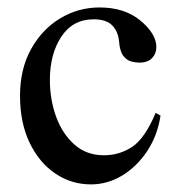

<svg xmlns="http://www.w3.org/2000/svg" viewBox="-20 -480 484 515"><path d="M397.5 -177.2 410.6 -169.9Q402.3 -115.7 374.5 -74.2Q346.7 -32.7 307.4 -9Q268.1 14.6 224.1 14.6Q171.4 14.6 128.2 -14.6Q85 -43.9 59.3 -97.4Q33.7 -150.9 33.7 -223.1Q33.7 -294.4 63 -347.7Q92.3 -400.9 140.9 -430.4Q189.5 -460 247.1 -460Q314 -460 356 -425.3Q399.4 -389.6 399.4 -353.5Q399.4 -336.4 387.9 -324.2Q376.5 -312 353.5 -312Q343.8 -312 331.8 -315.2Q319.8 -318.4 310.5 -330.6Q301.3 -342.8 299.3 -369.1Q296.9 -395.5 281 -411.9Q265.1 -428.2 231.4 -428.2Q175.3 -428.2 144.5 -381.6Q113.8 -335 113.8 -265.6Q113.8 -212.9 130.6 -166.7Q147.5 -120.6 179.9 -92Q212.4 -63.5 258.8 -63.5Q299.8 -63.5 334 -85.7Q368.2 -107.9 397.5 -177.2Z"/></svg>

Font: BabelStone Roman
Style: Regular
Weight: 400
Designer: Walt Agee, Victor Gaultney, Peter Martin, Debbi Hosken, Becca Hirsbrunner (SIL); Andrew West (BabelStone)
Foundry: BabelStone
Version: Version 16.000